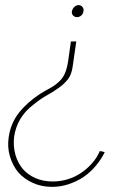

<svg xmlns="http://www.w3.org/2000/svg" viewBox="-20 -537 454 750"><path d="M370 52.9Q359 78.9 339.5 100.9Q320 122.9 296 138.9Q272 154.9 244 163.4Q216 171.9 186 171.9Q149 171.9 119 158.9Q89 145.9 69 122.9Q49 98.9 40.1 66.9Q31.1 34.9 35.1 -2.1Q40.1 -39.1 59 -71.6Q78 -104.1 114 -131Q140 -152 165.5 -166Q191 -180 211 -195Q232 -210 246 -228.5Q260 -247 264 -278L278 -375H257L246 -297Q241 -265 231.5 -246Q222 -227 207 -215Q193 -202 175 -192.5Q157 -183 136 -170Q86 -137 54 -96.6Q22.1 -56.1 14.1 -2.1Q8.1 37.9 18.6 73.4Q29.1 108.9 51 135.9Q74 161.9 108 177.4Q142 192.9 183 192.9Q217 192.9 248.5 182.4Q280 171.9 307 153.9Q333 135.9 354 110.9Q375 85.9 389 57.9Q385 55.9 380 54.9Q375 53.9 370 52.9ZM287 -517Q278 -517 270.5 -510Q263 -503 261 -493Q259 -483 265.5 -476.5Q272 -470 281 -470Q290 -470 297.5 -476.5Q305 -483 306 -493Q308 -503 302 -510Q296 -517 287 -517Z"/></svg>

Font: Josefin Slab Thin ExtraLight
Style: Italic
Weight: 250
Italic angle: -12°
Version: Version 2.000